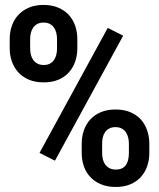

<svg xmlns="http://www.w3.org/2000/svg" viewBox="-20 -741 640 771"><path d="M19 -584Q19 -612.3 27.6 -637.2Q36.1 -662.1 53.2 -680.7Q70.3 -699.2 95.7 -710.2Q121.1 -721.2 154.8 -721.2Q188.5 -721.2 214.1 -710.2Q239.7 -699.2 256.6 -680.7Q273.4 -662.1 282 -637.2Q290.5 -612.3 290.5 -584V-546.4Q290.5 -518.6 282 -493.9Q273.4 -469.2 256.6 -450.4Q239.7 -431.6 214.4 -420.9Q189 -410.2 155.8 -410.2Q122.1 -410.2 96.4 -420.9Q70.8 -431.6 53.7 -450.4Q36.6 -469.2 27.8 -493.9Q19 -518.6 19 -546.4ZM101.1 -546.4Q101.1 -533.2 104 -521.2Q106.9 -509.3 113.5 -500.2Q120.1 -491.2 130.4 -485.6Q140.6 -480 155.8 -480Q170.4 -480 180.7 -485.6Q190.9 -491.2 197 -500.2Q203.1 -509.3 206.1 -521.2Q209 -533.2 209 -546.4V-584Q209 -597.2 206.1 -609.1Q203.1 -621.1 196.8 -630.1Q190.4 -639.2 180.2 -644.8Q169.9 -650.4 154.8 -650.4Q140.1 -650.4 129.9 -644.8Q119.6 -639.2 113.3 -630.1Q106.9 -621.1 104 -609.1Q101.1 -597.2 101.1 -584ZM308.1 -164.6Q308.1 -192.4 316.7 -217.3Q325.2 -242.2 342.3 -261Q359.4 -279.8 384.8 -290.5Q410.2 -301.3 443.8 -301.3Q477.5 -301.3 503.2 -290.5Q528.8 -279.8 545.7 -261Q562.5 -242.2 571 -217.3Q579.6 -192.4 579.6 -164.6V-126.5Q579.6 -98.6 571 -73.7Q562.5 -48.8 545.7 -30.3Q528.8 -11.7 503.7 -1Q478.5 9.8 444.8 9.8Q411.1 9.8 385.5 -1Q359.9 -11.7 342.5 -30.3Q325.2 -48.8 316.7 -73.7Q308.1 -98.6 308.1 -126.5ZM390.1 -126.5Q390.1 -113.3 393.1 -101.3Q396 -89.4 402.6 -80.3Q409.2 -71.3 419.7 -65.7Q430.2 -60.1 444.8 -60.1Q460.4 -60.1 470.7 -65.4Q481 -70.8 486.8 -80.1Q492.7 -89.4 495.1 -101.3Q497.6 -113.3 497.6 -126.5V-164.6Q497.6 -177.2 494.6 -189.2Q491.7 -201.2 485.4 -210.2Q479 -219.2 468.8 -224.9Q458.5 -230.5 443.8 -230.5Q428.7 -230.5 418.5 -224.9Q408.2 -219.2 401.9 -210.2Q395.5 -201.2 392.8 -189.2Q390.1 -177.2 390.1 -164.6ZM200.7 -95.7 138.7 -127 412.6 -628.9 474.6 -597.7Z"/></svg>

Font: Roboto Mono
Style: Regular
Weight: 500
Designer: Google
Version: Version 2.000986; 2015; ttfautohint (v1.3)